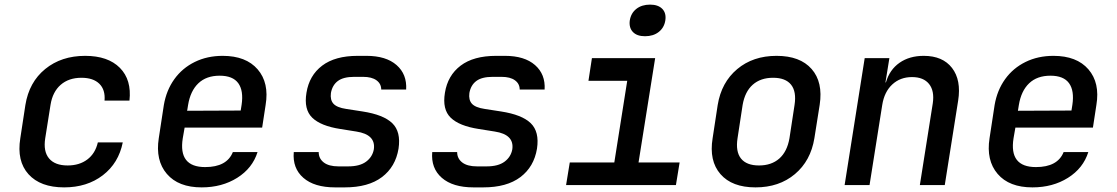

<svg xmlns="http://www.w3.org/2000/svg" viewBox="-20 -802 4840 832"><path d="M258 10Q155 10 103.5 -47Q52 -104 68 -203L90 -347Q106 -446 176 -503Q246 -560 349 -560Q448 -560 499.5 -508Q551 -456 541 -366H433Q437 -413 410.5 -439Q384 -465 333 -465Q278 -465 243 -434.5Q208 -404 199 -348L176 -203Q167 -146 192.5 -115.5Q218 -85 273 -85Q324 -85 358.5 -111Q393 -137 404 -185H512Q494 -95 425.5 -42.5Q357 10 258 10Z M854 10Q753 10 703 -48.5Q653 -107 668 -203L690 -347Q701 -411 735.5 -459Q770 -507 824 -533.5Q878 -560 945 -560Q1046 -560 1096.5 -501.5Q1147 -443 1131 -347L1116 -249H780L772 -203Q752 -78 869 -78Q963 -78 989 -143H1096Q1074 -73 1008 -31.5Q942 10 854 10ZM795 -347 791 -322 1023 -323 1027 -348Q1036 -409 1012.5 -441.5Q989 -474 932 -474Q874 -474 839.5 -441Q805 -408 795 -347Z M1432 10Q1342 10 1294.5 -31.5Q1247 -73 1253 -143H1361Q1361 -115 1383 -98Q1405 -81 1447 -81H1489Q1539 -81 1566.5 -101.5Q1594 -122 1600 -155Q1609 -219 1524 -232L1455 -243Q1370 -256 1333 -292Q1296 -328 1308 -400Q1320 -475 1376 -517.5Q1432 -560 1530 -560H1568Q1653 -560 1698.5 -520Q1744 -480 1740 -414H1632Q1632 -439 1611.5 -454Q1591 -469 1553 -469H1515Q1468 -469 1444 -451Q1420 -433 1414 -399Q1410 -369 1425 -352.5Q1440 -336 1480 -330L1551 -319Q1642 -305 1680 -268Q1718 -231 1707 -158Q1694 -79 1635 -34.5Q1576 10 1474 10Z M2032 10Q1942 10 1894.5 -31.5Q1847 -73 1853 -143H1961Q1961 -115 1983 -98Q2005 -81 2047 -81H2089Q2139 -81 2166.5 -101.5Q2194 -122 2200 -155Q2209 -219 2124 -232L2055 -243Q1970 -256 1933 -292Q1896 -328 1908 -400Q1920 -475 1976 -517.5Q2032 -560 2130 -560H2168Q2253 -560 2298.5 -520Q2344 -480 2340 -414H2232Q2232 -439 2211.5 -454Q2191 -469 2153 -469H2115Q2068 -469 2044 -451Q2020 -433 2014 -399Q2010 -369 2025 -352.5Q2040 -336 2080 -330L2151 -319Q2242 -305 2280 -268Q2318 -231 2307 -158Q2294 -79 2235 -34.5Q2176 10 2074 10Z M2433 0 2449 -98H2642L2698 -452H2530L2545 -550H2819L2747 -98H2925L2909 0ZM2775 -645Q2740 -645 2722.5 -663.5Q2705 -682 2709 -713Q2714 -745 2737.5 -763.5Q2761 -782 2797 -782Q2832 -782 2850 -763.5Q2868 -745 2863 -713Q2858 -682 2834.5 -663.5Q2811 -645 2775 -645Z M3254 10Q3152 10 3102 -47.5Q3052 -105 3068 -203L3090 -347Q3106 -445 3174.5 -502.5Q3243 -560 3345 -560Q3447 -560 3497 -503Q3547 -446 3532 -348L3509 -203Q3493 -105 3424.5 -47.5Q3356 10 3254 10ZM3269 -85Q3323 -85 3357 -115Q3391 -145 3401 -203L3423 -347Q3432 -405 3408 -435Q3384 -465 3330 -465Q3276 -465 3242 -435Q3208 -405 3198 -347L3176 -203Q3167 -145 3191 -115Q3215 -85 3269 -85Z M3640 0 3727 -550H3834L3817 -445H3819Q3835 -500 3878 -530Q3921 -560 3983 -560Q4065 -560 4105.5 -507.5Q4146 -455 4132 -366L4074 0H3966L4022 -354Q4030 -408 4006 -438Q3982 -468 3932 -468Q3881 -468 3846.5 -436Q3812 -404 3803 -347L3748 0Z M4454 10Q4353 10 4303 -48.5Q4253 -107 4268 -203L4290 -347Q4301 -411 4335.5 -459Q4370 -507 4424 -533.5Q4478 -560 4545 -560Q4646 -560 4696.5 -501.5Q4747 -443 4731 -347L4716 -249H4380L4372 -203Q4352 -78 4469 -78Q4563 -78 4589 -143H4696Q4674 -73 4608 -31.5Q4542 10 4454 10ZM4395 -347 4391 -322 4623 -323 4627 -348Q4636 -409 4612.5 -441.5Q4589 -474 4532 -474Q4474 -474 4439.5 -441Q4405 -408 4395 -347Z"/></svg>

Font: NKDuy Mono SemiBold
Style: Italic
Weight: 600
Italic angle: -9°
Monospace: yes
Designer: NKDuy
Foundry: NKDuy
Version: Version 2.251; ttfautohint (v1.8.4.7-5d5b)